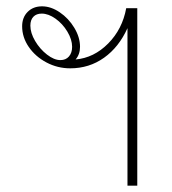

<svg xmlns="http://www.w3.org/2000/svg" viewBox="-20 -586 544 607"><path d="M414 -560V1H383V-497Q356 -437 309 -403.5Q262 -370 202 -370Q162 -370 127 -388.5Q92 -407 71 -437.5Q50 -468 50 -503Q50 -531 67.5 -548.5Q85 -566 113 -566Q141 -566 169 -547Q197 -528 215 -498Q233 -468 233 -438Q233 -414 219 -398Q277 -403 322 -448.5Q367 -494 379 -560ZM208 -438Q208 -461 193 -486Q178 -511 155.5 -527Q133 -543 112 -543Q95 -543 85.5 -533Q76 -523 76 -505Q76 -482 91 -456.5Q106 -431 128.5 -413.5Q151 -396 171 -396Q188 -396 198 -407.5Q208 -419 208 -438Z"/></svg>

Font: KoHo ExtraLight
Style: Regular
Weight: 275
Version: Version 1.000; ttfautohint (v1.6)